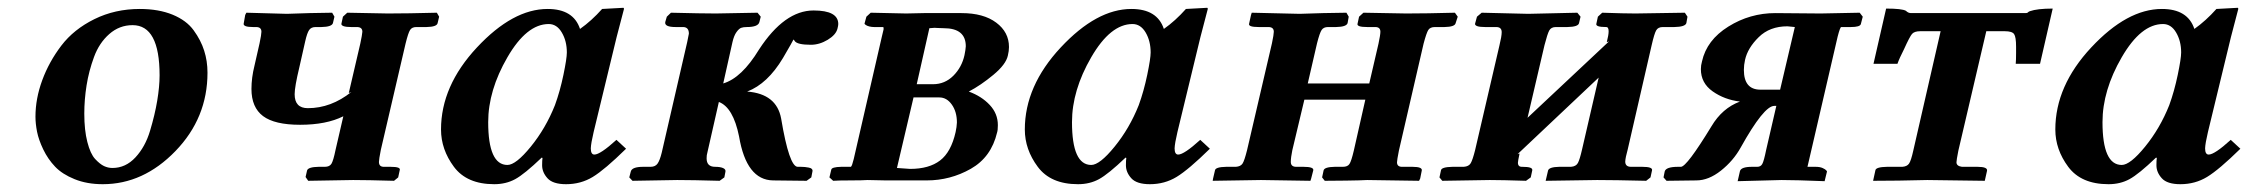

<svg xmlns="http://www.w3.org/2000/svg" viewBox="-20 -467 5819 497"><path d="M198.2 -172.9Q198.2 -129.9 206.1 -99.4Q213.9 -68.8 226.3 -55.4Q238.8 -42 249.3 -37.1Q259.8 -32.2 271 -32.2Q305.2 -32.2 330.6 -59.6Q356 -86.9 368.4 -128.4Q380.9 -169.9 387 -206.5Q393.1 -243.2 393.1 -272Q393.1 -401.9 323.2 -401.9Q289.1 -401.9 262.9 -378.9Q236.8 -356 223.4 -319.6Q210 -283.2 204.1 -246.1Q198.2 -209 198.2 -172.9ZM71.8 -165Q71.8 -211.9 89.4 -259.5Q106.9 -307.1 138.9 -349.1Q170.9 -391.1 224.4 -417.5Q277.8 -443.8 341.8 -443.8Q390.6 -443.8 426.8 -429Q462.9 -414.1 481.4 -388.4Q500 -362.8 508.5 -335.9Q517.1 -309.1 517.1 -278.8Q517.1 -161.6 434.1 -75.9Q351.1 9.8 246.1 9.8Q205.1 9.8 173.1 -3.2Q141.1 -16.1 122.6 -35.6Q104 -55.2 92 -80.1Q80.1 -105 75.9 -126Q71.8 -147 71.8 -165Z M912.6 -354Q917.5 -377 918 -384.8Q918 -397 903.8 -397H888.7Q875.5 -397 869.1 -399.4Q862.8 -401.9 863.8 -405.8L867.7 -423.8L878.9 -434.1L983.9 -432.1Q1034.7 -432.1 1110.8 -434.1L1116.7 -423.8L1112.8 -407.2Q1110.8 -397.5 1084 -397H1057.6Q1046.4 -397 1041.5 -389.4Q1036.6 -381.8 1029.8 -354L965.8 -79.1Q960.9 -54.2 960.9 -47.9Q960.9 -34.7 974.6 -35.2H990.7Q1004.9 -35.2 1010.7 -33Q1016.6 -30.8 1014.6 -25.9L1010.7 -7.8L1000 1Q930.2 -1 894 -1L777.8 1L771 -8.8L774.9 -25.9Q777.8 -34.7 804.7 -35.2H820.8Q833 -35.2 837.9 -43Q842.8 -50.8 848.6 -79.1L868.7 -166Q824.7 -144 756.8 -144Q690.9 -144 660.9 -166.5Q630.9 -189 630.9 -236.8Q630.9 -265.6 638.7 -296.9L651.9 -355Q656.7 -377.9 656.7 -384.8Q656.7 -397 643.1 -397H634.8Q621.6 -397 615.7 -399.4Q609.9 -401.9 610.8 -405.8L614.7 -428.2L617.7 -434.1L722.7 -431.2Q739.7 -432.1 781.2 -433.1Q822.8 -434.1 839.8 -434.1L845.7 -423.8L841.8 -407.2Q838.9 -397.5 812 -397H796.9Q785.6 -397 780.3 -389.4Q774.9 -381.8 770 -359.9L754.9 -293Q742.7 -242.2 742.7 -223.1Q742.7 -187 776.9 -187Q836.9 -187 889.6 -229L882.8 -226.1Z M1416.5 -194.8Q1429.7 -231 1438.5 -273.4Q1447.3 -315.9 1447.3 -331.1Q1447.3 -360.8 1434.3 -382.8Q1421.4 -404.8 1400.4 -404.8Q1343.3 -404.8 1293.5 -318.8Q1243.7 -232.9 1243.7 -150.9Q1243.7 -40 1293.5 -40Q1315.4 -40 1354 -87.4Q1392.6 -134.8 1416.5 -194.8ZM1383.3 -39.1Q1383.3 -52.2 1384.3 -58.1L1382.3 -59.1Q1337.4 -16.1 1313.5 -3.2Q1289.6 9.8 1259.3 9.8Q1188.5 9.8 1155 -35.2Q1121.6 -80.1 1121.6 -131.8Q1121.6 -244.6 1214.6 -344.2Q1307.6 -443.8 1397.5 -443.8Q1464.4 -443.8 1481.4 -392.1Q1511.2 -413.1 1538.6 -443.8L1593.3 -446.8Q1595.2 -446.8 1595.2 -443.8Q1572.8 -359.9 1564 -320.8L1516.6 -125Q1509.8 -96.2 1509.3 -83Q1509.3 -66.9 1518.6 -66.9Q1533.7 -66.9 1575.7 -105L1600.6 -82Q1545.4 -27.8 1514.4 -9Q1483.4 9.8 1445.3 9.8Q1411.1 9.8 1397.2 -5.6Q1383.3 -21 1383.3 -39.1Z M1811 -71.8Q1809.1 -65.9 1809.1 -57.1Q1809.1 -35.2 1831.1 -35.2Q1844.2 -35.2 1851.6 -32Q1858.9 -28.8 1857.9 -22.9L1855 -7.8L1842.8 1Q1772 -1 1732.9 -1L1617.2 1L1608.9 -7.8L1612.8 -22.9Q1615.7 -35.2 1645 -35.2H1664.1Q1676.3 -35.2 1682.1 -43.5Q1688 -51.8 1692.9 -71.8L1758.8 -357.9Q1762.7 -376 1763.2 -379.9Q1763.2 -397 1748 -397H1729Q1699.2 -397 1702.1 -410.2L1706.1 -423.8L1716.8 -434.1Q1797.9 -432.1 1833 -432.1L1940.9 -434.1L1949.2 -423.8L1945.8 -410.2Q1942.9 -397 1913.1 -397Q1904.3 -397 1898.7 -395Q1893.1 -393.1 1886.5 -384Q1879.9 -375 1876 -357.9L1852.1 -251Q1899.9 -265.1 1944.8 -338.9Q2010.7 -439.9 2085.9 -439.9Q2149.9 -439.9 2149.9 -404.8Q2149.9 -400.9 2147.9 -393.1Q2144 -377 2122.6 -364Q2101.1 -351.1 2079.1 -351.1Q2043.9 -351.1 2037.1 -360.8Q2037.1 -361.8 2035.6 -362.8Q2034.2 -363.8 2034.2 -365.2Q2032.2 -360.4 2006.8 -316.9Q1966.8 -250 1914.1 -230Q1990.2 -224.1 2002 -160.2Q2022.9 -35.2 2044.9 -35.2H2053.2Q2059.1 -35.2 2063.5 -34.7Q2067.9 -34.2 2073.5 -33.2Q2079.1 -32.2 2081.5 -29.5Q2084 -26.9 2083 -22.9L2080.1 -7.8L2067.9 1L1981 0Q1912.1 -1 1893.1 -113.8Q1877.9 -189 1840.8 -203.1Z M2353 -249H2395Q2425.8 -249 2447.8 -271Q2469.7 -293 2476.6 -324.2Q2479.5 -338.4 2480 -347.2Q2480 -394 2422.9 -394Q2416 -394 2408.4 -394.5Q2400.9 -395 2398.9 -395Q2397 -395 2392.8 -394.5Q2388.7 -394 2385.7 -394ZM2344.7 -214.8 2301.8 -32.2Q2325.7 -30.3 2335.9 -29.8Q2384.8 -29.8 2413.3 -51.5Q2441.9 -73.2 2453.6 -125Q2456.5 -138.2 2457 -149.9Q2457 -177.7 2443.8 -196.3Q2430.7 -214.8 2411.6 -214.8ZM2136.7 1 2127 -7.8 2131.8 -27.8Q2132.8 -34.7 2157.7 -35.2H2182.6Q2185.5 -37.1 2189.9 -55.2L2262.7 -372.1Q2266.6 -387.2 2267.1 -390.6Q2267.6 -394 2266.6 -397H2242.7Q2236.8 -397 2230.7 -398.4Q2224.6 -399.9 2221.2 -402.3Q2217.8 -404.8 2217.8 -405.8L2222.7 -423.8L2233.9 -434.1L2325.7 -432.1Q2333.5 -432.1 2348.6 -432.6Q2363.8 -433.1 2371.6 -433.1H2468.8Q2525.9 -433.1 2558.8 -408.4Q2591.8 -383.8 2591.8 -345.2Q2591.8 -335.4 2588.9 -323.2Q2584 -300.3 2551.3 -273.2Q2518.6 -246.1 2487.8 -230Q2521 -217.8 2542 -195.3Q2563 -172.9 2563 -143.1Q2563 -129.9 2561 -124Q2545.9 -60.1 2492.9 -30Q2439.9 0 2378.9 0H2272.9L2225.6 -1Q2212.4 0 2181.2 0Q2149.9 0 2136.7 1Z M2927.7 -194.8Q2940.9 -231 2949.7 -273.4Q2958.5 -315.9 2958.5 -331.1Q2958.5 -360.8 2945.6 -382.8Q2932.6 -404.8 2911.6 -404.8Q2854.5 -404.8 2804.7 -318.8Q2754.9 -232.9 2754.9 -150.9Q2754.9 -40 2804.7 -40Q2826.7 -40 2865.2 -87.4Q2903.8 -134.8 2927.7 -194.8ZM2894.5 -39.1Q2894.5 -52.2 2895.5 -58.1L2893.6 -59.1Q2848.6 -16.1 2824.7 -3.2Q2800.8 9.8 2770.5 9.8Q2699.7 9.8 2666.3 -35.2Q2632.8 -80.1 2632.8 -131.8Q2632.8 -244.6 2725.8 -344.2Q2818.8 -443.8 2908.7 -443.8Q2975.6 -443.8 2992.7 -392.1Q3022.5 -413.1 3049.8 -443.8L3104.5 -446.8Q3106.4 -446.8 3106.4 -443.8Q3084 -359.9 3075.2 -320.8L3027.8 -125Q3021 -96.2 3020.5 -83Q3020.5 -66.9 3029.8 -66.9Q3044.9 -66.9 3086.9 -105L3111.8 -82Q3056.6 -27.8 3025.6 -9Q2994.6 9.8 2956.5 9.8Q2922.4 9.8 2908.4 -5.6Q2894.5 -21 2894.5 -39.1Z M3272.5 -355Q3277.3 -377.9 3277.3 -384.8Q3277.3 -397 3263.2 -397H3238.3Q3210.4 -397 3213.4 -405.8L3218.3 -428.2L3220.2 -434.1L3344.2 -431.2Q3362.3 -432.1 3405.3 -433.1Q3448.2 -434.1 3465.3 -434.1L3471.2 -423.8L3468.3 -407.2Q3465.3 -397.5 3438.5 -397H3417.5Q3406.2 -397 3401.1 -389.4Q3396 -381.8 3389.2 -355L3365.2 -251H3524.4L3548.3 -354Q3553.2 -377 3553.2 -384.8Q3553.2 -397 3540 -397H3519Q3491.2 -397 3494.1 -405.8L3498 -423.8L3509.3 -434.1L3620.1 -432.1Q3671.9 -432.1 3746.1 -434.1L3753.4 -423.8L3748 -407.2Q3746.1 -397.5 3719.2 -397H3694.3Q3682.1 -397 3677.2 -389.4Q3672.4 -381.8 3665 -354L3601.1 -77.1Q3596.2 -52.2 3596.2 -46.9Q3596.2 -34.7 3610.4 -35.2H3636.2Q3663.1 -35.2 3660.2 -24.9L3656.2 -4.9L3653.3 1L3519 -1Q3502.9 0 3464.1 0.5Q3425.3 1 3409.2 1L3402.3 -7.8L3406.2 -25.9Q3408.2 -34.7 3435.1 -35.2H3456.1Q3468.3 -35.2 3473.1 -42.5Q3478 -49.8 3484.4 -77.1L3514.2 -209H3356.4L3325.2 -78.1Q3321.3 -59.1 3321.3 -47.9Q3321.3 -35.6 3334.5 -35.2H3354Q3381.8 -35.2 3379.4 -25.9L3374 -4.9L3372.1 1L3244.1 -1Q3227.1 -1 3181.6 0Q3136.2 1 3119.1 1L3120.1 -4.9L3125 -25.9Q3126 -34.7 3154.3 -35.2H3179.2Q3191.4 -36.1 3196.3 -43.5Q3201.2 -50.8 3208 -78.1Z M3936 -431.2 4063 -434.1 4071.3 -423.8 4067.4 -407.2Q4065.4 -397.5 4037.1 -397H4007.3Q3995.1 -397 3990.2 -387.9Q3985.4 -378.9 3978 -350.1L3934.1 -162.1Q4004.9 -228 4145 -359.9L4139.2 -357.9Q4144 -376 4144 -386.2Q4144 -397.5 4137.2 -397Q4109.4 -397 4112.3 -405.8L4116.2 -423.8L4127.4 -434.1Q4185.5 -432.1 4213.4 -432.1L4341.3 -434.1L4348.1 -423.8L4345.2 -407.2Q4342.3 -397.5 4314 -397H4284.2Q4272 -397 4267.1 -388.4Q4262.2 -379.9 4255.4 -350.1L4193.4 -80.1Q4187.5 -59.1 4187 -48.8Q4187 -35.6 4201.2 -35.2H4231Q4258.8 -35.2 4256.3 -25.9L4252.4 -7.8L4241.2 1Q4158.2 -1 4114.3 -1L3981 1L3987.3 -25.9Q3990.2 -34.7 4016.1 -35.2H4046.4Q4059.6 -36.1 4064.5 -45.2Q4069.3 -54.2 4075.2 -80.1L4118.2 -266.1L3908.2 -67.9L3913.1 -69.8V-67.9Q3909.2 -49.8 3909.2 -45.9Q3909.2 -34.7 3920.4 -35.2Q3934.6 -35.2 3940.9 -33Q3947.3 -30.8 3946.3 -25.9L3942.4 -7.8L3930.2 1Q3867.2 -1 3836.4 -1L3713.4 1L3706.1 -7.8L3710 -25.9Q3710.9 -34.7 3740.2 -35.2H3769Q3782.2 -36.1 3787.1 -44.7Q3792 -53.2 3798.3 -78.1L3861.3 -349.1Q3867.2 -373 3867.2 -383.8Q3867.2 -397 3853 -397H3824.2Q3810.1 -397 3803.7 -399.4Q3797.4 -401.9 3798.3 -405.8L3803.2 -423.8L3815.4 -434.1Z M4587.9 -234.9 4626 -397Q4609.9 -398.9 4606.9 -398.9Q4561 -398.9 4532.5 -370.8Q4503.9 -342.8 4497.1 -312Q4494.1 -298.8 4494.1 -286.1Q4494.1 -235.4 4536.1 -234.9ZM4410.2 -140.1Q4438 -187 4483.9 -204.1Q4443.8 -209 4413.3 -230.5Q4382.8 -252 4382.8 -288.1Q4382.8 -297.9 4385.7 -308.1Q4397.9 -363.3 4453.9 -398.2Q4509.8 -433.1 4575.7 -433.1L4692.9 -432.1Q4708 -432.1 4743.9 -433.1Q4779.8 -434.1 4793.9 -434.1L4801.8 -423.8L4796.9 -404.8Q4794.9 -397 4771 -397H4746.1Q4743.2 -397 4736.8 -372.1L4668.9 -79.1L4658.7 -35.2H4679.7Q4690.9 -35.2 4698 -32Q4705.1 -28.8 4707.5 -25.9Q4710 -22.9 4709 -22L4703.1 2Q4627.9 -1 4591.8 -1L4478 2L4483.9 -23.9Q4486.8 -35.2 4515.1 -35.2H4528.8Q4537.6 -35.2 4541.7 -42.5Q4545.9 -49.8 4551.8 -79.1L4578.1 -192.9H4572.8Q4545.9 -192.9 4485.8 -85Q4466.8 -50.8 4434.8 -25.4Q4402.8 0 4371.1 0L4293.9 1L4286.1 -7.8L4289.1 -22.9Q4292 -35.2 4323.7 -35.2H4331.1Q4346.2 -35.2 4410.2 -140.1Z M5049.3 -77.1Q5044.4 -52.2 5044.4 -46.9Q5044.4 -37.1 5058.6 -35.2H5098.6Q5125.5 -35.2 5123.5 -24.9L5117.7 1L4968.8 -1Q4890.6 1 4828.6 1L4834.5 -25.9Q4835.4 -34.7 4864.7 -35.2H4904.3Q4916.5 -36.1 4921.6 -43.5Q4926.8 -50.8 4932.6 -77.1L5003.4 -386.2H4950.7Q4935.5 -386.2 4929.4 -379.2Q4923.3 -372.1 4908.7 -339.8Q4896.5 -315.9 4891.6 -301.8H4829.6L4862.3 -444.8Q4903.3 -444.8 4913.6 -439Q4919.4 -433.1 4926.8 -433.1H5223.6Q5226.6 -433.1 5227.5 -433.6Q5228.5 -434.1 5230 -435.5Q5231.4 -437 5234.4 -438Q5253.4 -444.8 5293.5 -444.8L5260.7 -301.8H5197.8Q5198.7 -311.5 5198.7 -330.1V-346.2Q5198.7 -371.1 5193.6 -378.7Q5188.5 -386.2 5169.4 -386.2H5121.6Z M5595.2 -194.8Q5608.4 -231 5617.2 -273.4Q5626 -315.9 5626 -331.1Q5626 -360.8 5613 -382.8Q5600.1 -404.8 5579.1 -404.8Q5522 -404.8 5472.2 -318.8Q5422.4 -232.9 5422.4 -150.9Q5422.4 -40 5472.2 -40Q5494.1 -40 5532.7 -87.4Q5571.3 -134.8 5595.2 -194.8ZM5562 -39.1Q5562 -52.2 5563 -58.1L5561 -59.1Q5516.1 -16.1 5492.2 -3.2Q5468.3 9.8 5438 9.8Q5367.2 9.8 5333.7 -35.2Q5300.3 -80.1 5300.3 -131.8Q5300.3 -244.6 5393.3 -344.2Q5486.3 -443.8 5576.2 -443.8Q5643.1 -443.8 5660.2 -392.1Q5689.9 -413.1 5717.3 -443.8L5772 -446.8Q5773.9 -446.8 5773.9 -443.8Q5751.5 -359.9 5742.7 -320.8L5695.3 -125Q5688.5 -96.2 5688 -83Q5688 -66.9 5697.3 -66.9Q5712.4 -66.9 5754.4 -105L5779.3 -82Q5724.1 -27.8 5693.1 -9Q5662.1 9.8 5624 9.8Q5589.8 9.8 5575.9 -5.6Q5562 -21 5562 -39.1Z"/></svg>

Font: Linux Libertine
Style: Semibold Italic
Weight: 600
Italic angle: -11.5°
Designer: Philipp H. Poll
Foundry: Philipp H. Poll
Version: Version 5.1.2 ; ttfautohint (v0.9)